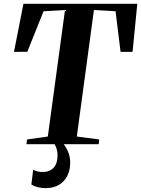

<svg xmlns="http://www.w3.org/2000/svg" viewBox="-20 -763 746 1016"><path d="M120 0 123 -25 233 -40.5 324 -710 210.5 -703.5 124.5 -489 54 -488.5 104 -743H706.5L681.5 -488.5H618L591.5 -703.5L477 -710L386.5 -40.5L505 -25L502.5 0ZM285.5 -15.5 306 -13.5Q323.5 5 337.5 33.8Q351.5 62.5 351.5 97Q351.5 137.5 336 168Q320.5 198.5 291.5 215.5Q262.5 232.5 221.5 232.5Q199.5 232.5 179.5 227.5Q159.5 222.5 146 213L155.5 135.5Q165 140.5 178.5 144.2Q192 148 210 147Q243.5 146.5 263.8 124.5Q284 102.5 284.5 61Q284.5 34.5 276.5 15.8Q268.5 -3 261.5 -13.5Z"/></svg>

Font: Merriweather 120pt
Style: Bold Italic
Weight: 700
Italic angle: -7.8°
Version: Version 2.101